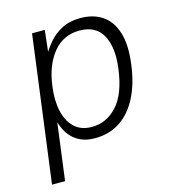

<svg xmlns="http://www.w3.org/2000/svg" viewBox="-104 -613 772 860"><g transform="rotate(-15 282.0 -183.0)"><path d="M31.5 161 120.5 -517H179.5L168.5 -418Q180 -437.5 202.2 -463.2Q224.5 -489 260.2 -508Q296 -527 346.5 -527Q406.5 -527 448 -499Q489.5 -471 507.5 -413.2Q525.5 -355.5 513.5 -267Q502.5 -181 471 -119Q439.5 -57 389.5 -23.5Q339.5 10 272.5 10Q235 10 209 -1.5Q183 -13 166.2 -30.8Q149.5 -48.5 140.2 -67.8Q131 -87 126.5 -102.5L92 161ZM272 -42.5Q340 -42.5 389.2 -96.5Q438.5 -150.5 453 -263.5Q466 -359 435.2 -416.5Q404.5 -474 328.5 -474Q253 -474 206 -416.5Q159 -359 147 -263.5Q138.5 -200.5 149.5 -150.5Q160.5 -100.5 191 -71.5Q221.5 -42.5 272 -42.5Z"/></g></svg>

Font: Public Sans Thin ExtraLight
Style: Italic
Weight: 250
Italic angle: -8°
Version: Version 2.001